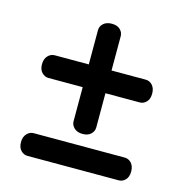

<svg xmlns="http://www.w3.org/2000/svg" viewBox="-97 -754 793 823"><g transform="rotate(15 299.5 -342.5)"><path d="M55 -418.2Q55 -441.8 67.8 -455.5Q80.5 -469.2 98 -469.2H502Q519.4 -469.2 531.7 -455.5Q544 -441.8 544 -418.2Q544 -394.3 531.5 -381.3Q519 -368.3 502 -368.3H97Q80.4 -368.3 67.7 -381.4Q55 -394.4 55 -418.2ZM300.1 -174.3Q276.5 -174.3 262.8 -187.1Q249.1 -199.8 249.1 -217.3V-621.3Q249.1 -638.7 262.8 -651Q276.5 -663.3 300.1 -663.3Q324 -663.3 337 -650.8Q350 -638.3 350 -621.3V-216.3Q350 -199.7 336.9 -187Q323.9 -174.3 300.1 -174.3ZM54.5 -72.3Q54.5 -95.9 67.3 -109.6Q80 -123.3 97.5 -123.3H501.5Q518.9 -123.3 531.2 -109.6Q543.5 -95.9 543.5 -72.3Q543.5 -48.4 531 -35.4Q518.5 -22.4 501.5 -22.4H96.5Q79.9 -22.4 67.2 -35.5Q54.5 -48.5 54.5 -72.3Z"/></g></svg>

Font: Fraunces SuperSoft
Style: Regular
Weight: 900
Version: Version 1.000;[b76b70a41]